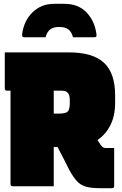

<svg xmlns="http://www.w3.org/2000/svg" viewBox="-20 -974 640 1004"><path d="M218 -779H110Q100 -779 97.5 -782.5Q95 -786 96 -798Q106 -867 151 -910.5Q196 -954 263 -954H317Q388 -954 431 -910.5Q474 -867 484 -798Q486 -786 483 -782.5Q480 -779 470 -779H362Q354 -808 337 -820.5Q320 -833 290 -833Q260 -833 243 -820.5Q226 -808 218 -779ZM261 0H46Q35 0 35 -11V-500H16Q5 -500 5 -511V-700H341Q465 -700 523.5 -646Q582 -592 582 -476V-436Q582 -369 557.5 -320Q533 -271 490 -242Q497 -231 503 -221Q510 -211 516.5 -205.5Q523 -200 533 -200H577V-1Q577 10 566 10H503Q458 10 430.5 2.5Q403 -5 383.5 -25.5Q364 -46 342 -86Q327 -116 312 -145.5Q297 -175 281 -205H261ZM293 -500H261V-380H289Q324 -380 334.5 -391Q345 -402 345 -436V-449Q345 -480 333 -490Q326 -497 315.5 -498.5Q305 -500 293 -500Z"/></svg>

Font: Recursive Mn Lnr St XBk
Style: Regular
Weight: 1000
Monospace: yes
Version: Version 1.079;hotconv 1.0.112;makeotfexe 2.5.65598; ttfautoh